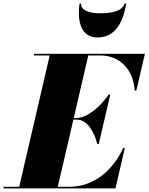

<svg xmlns="http://www.w3.org/2000/svg" viewBox="-70 -1050 828 1070"><path d="M382.5 -1030H373.5C363.5 -969 363.5 -841 473.5 -841C593.5 -841 623.5 -969 633.5 -1030H624.5C608.5 -981 537.5 -976 483.5 -976C429.5 -976 377.5 -993 382.5 -1030ZM358 -383.5C415 -383.5 456.5 -315 471.5 -248H480.5L544.5 -523H535.5C490.5 -456 415 -392.5 358 -392.5H341L422 -741H489C606 -741 675.5 -652 680.5 -545H689.5L737.5 -750H119V-741H207L37 -9H-50V0H573.5L625.5 -225H616.5C557.5 -98 452 -9 315 -9H252L339 -383.5Z"/></svg>

Font: Bodoni* 24pt Fatface
Style: Italic
Weight: 900
Italic angle: -13°
Version: Version 2.3